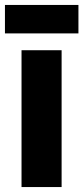

<svg xmlns="http://www.w3.org/2000/svg" viewBox="-36 -756 337 776"><path d="M281 -736H-16V-621H281ZM213 0V-553H51V0Z"/></svg>

Font: Noto Sans Oriya ExtCond Blk
Style: Regular
Weight: 900
Width: 2
Designer: Amélie Bonet and Sol Matas
Foundry: Google LLC
Version: Version 2.006